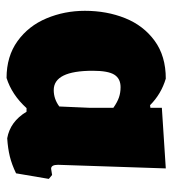

<svg xmlns="http://www.w3.org/2000/svg" viewBox="10 -527 526 586"><g transform="rotate(90 273.0 -234.0)"><path d="M526 -120 509 -20Q482 -7 457.5 -1Q433 5 402 7Q351 -2 321 -52H310Q269 -7 218 9Q152 9 105.5 -24.5Q59 -58 36 -113Q13 -168 13 -230Q13 -297 35.5 -353Q58 -409 104.5 -443Q151 -477 220 -477Q267 -463 301 -429L309 -430V-465L494 -477L483 -148Q483 -127 495 -127L514 -130ZM255 -135Q282 -135 305 -152L309 -244V-317Q292 -329 277.5 -334Q263 -339 246 -339Q220 -339 208 -320Q196 -301 196 -254Q196 -135 255 -135Z"/></g></svg>

Font: Luna Sans Black
Style: Regular
Weight: 900
Designer: Juan Pablo del Peral
Foundry: Huerta Tipografica
Version: Version 2.001; ttfautohint (v1.5)